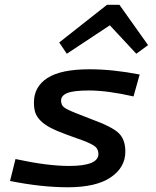

<svg xmlns="http://www.w3.org/2000/svg" viewBox="-20 -772 654 804"><path d="M228 -594.2 428.2 -752H480L600.1 -583L550.8 -546.9L439.9 -666L259.8 -546.9ZM504.9 -137.2Q504.9 -70.8 443.6 -29.3Q382.3 12.2 264.2 12.2Q153.3 12.2 22 -14.2L44.9 -106Q178.2 -77.1 269 -77.1Q392.1 -77.1 392.1 -127Q392.1 -146.5 379.2 -157.7Q366.2 -168.9 326.2 -184.1L259.8 -208Q216.8 -223.6 190.2 -237.8Q163.6 -252 148.2 -268.3Q132.8 -284.7 127.4 -301.8Q122.1 -318.8 122.1 -342.8Q122.1 -408.7 178.5 -445.3Q234.9 -481.9 355 -481.9Q451.7 -481.9 564.9 -460L539.1 -368.2Q430.2 -393.1 352.1 -393.1Q287.6 -393.1 261.7 -382.3Q235.8 -371.6 235.8 -351.1Q235.8 -332.5 247.6 -323Q259.3 -313.5 298.8 -297.9L362.8 -272.9Q449.7 -241.2 477.3 -214.4Q504.9 -187.5 504.9 -137.2Z"/></svg>

Font: IntelOne Mono Medium
Style: Italic
Weight: 500
Italic angle: -16°
Designer: Fred Shallcrass
Foundry: Frere-Jones Type LLC
Version: Version 1.200;hotconv 1.1.0;makeotfexe 2.6.0;FJTRelease1.2